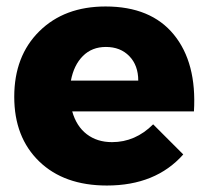

<svg xmlns="http://www.w3.org/2000/svg" viewBox="-20 -567 643 593"><path d="M306 -547Q446 -547 517 -460Q588 -373 579 -223H203Q216 -177 248 -152.5Q280 -128 326 -128Q398 -128 453 -183L546 -90Q461 6 310 6Q178 6 101 -68.5Q24 -143 24 -268Q24 -394 101.5 -470.5Q179 -547 306 -547ZM199 -318H407Q407 -365 379.5 -393.5Q352 -422 307 -422Q264 -422 236 -394Q208 -366 199 -318Z"/></svg>

Font: Montserrat arm
Style: Bold
Weight: 700
Designer: Julieta Ulanovsky
Foundry: Julieta Ulanovsky
Version: Version 6.000;PS 006.000;hotconv 1.0.88;makeotf.lib2.5.64775